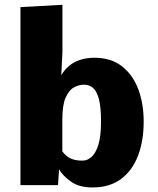

<svg xmlns="http://www.w3.org/2000/svg" viewBox="-20 -782 666 811"><path d="M370.6 9.8Q314.9 9.8 280.5 -14.4Q246.1 -38.6 229.5 -66.4L225.1 0H66.4V-752L243.7 -761.7V-562L238.8 -464.4Q252.9 -488.3 272.9 -504.6Q293 -521 319.6 -529.5Q346.2 -538.1 378.4 -538.1Q448.7 -538.1 494.9 -502.2Q541 -466.3 564 -405.3Q586.9 -344.2 586.9 -268.1Q586.9 -187 563 -124.3Q539.1 -61.5 491.2 -25.9Q443.4 9.8 370.6 9.8ZM328.6 -103.5Q349.1 -103.5 366.9 -119.4Q384.8 -135.3 395.8 -171.4Q406.7 -207.5 406.7 -268.6Q406.7 -331.1 397.5 -364.7Q388.2 -398.4 372.1 -411.4Q356 -424.3 335.4 -424.3Q312.5 -424.3 291.5 -412.4Q270.5 -400.4 256.8 -368.7Q243.2 -336.9 243.2 -275.9V-142.6Q251 -132.3 261.2 -123.5Q271.5 -114.7 287.6 -109.1Q303.7 -103.5 328.6 -103.5Z"/></svg>

Font: Comme ExtraBold
Style: Regular
Weight: 800
Version: Version 1.000;gftools[0.9.27]